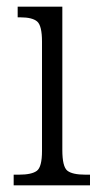

<svg xmlns="http://www.w3.org/2000/svg" viewBox="-20 -556 300 576"><path d="M21 0V-32H37Q75 -32 90.5 -43.5Q106 -55 106 -103V-431Q106 -479 91.5 -491.5Q77 -504 41 -504H33V-536H167V-106Q167 -56 182 -44Q197 -32 236 -32H250V0Z"/></svg>

Font: Noto Serif Tamil Condensed Light
Style: Regular
Weight: 300
Width: 3
Designer: Indian Type Foundry, Tom Grace, and the Monotype Design Team
Foundry: Monotype Imaging Inc.
Version: Version 2.004; ttfautohint (v1.8.4.7-5d5b)